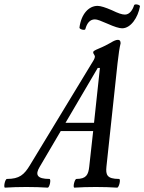

<svg xmlns="http://www.w3.org/2000/svg" viewBox="-90 -859 663 882"><path d="M302 -725C309 -751 322 -770 346 -770C357 -770 374 -763 404 -750C435 -736 458 -729 471 -729C511 -729 544 -779 553 -830C554 -837 529 -843 526 -835C520 -815 506 -792 484 -792C470 -792 453 -798 424 -812C394 -825 372 -832 358 -832C318 -832 283 -795 275 -732C275 -724 300 -718 302 -725ZM-67 3C-37 1 -4 0 31 0C66 0 99 1 129 3C138 3 146 -37 137 -37C79 -37 71 -57 92 -92L189 -257H338L320 -94C316 -56 306 -37 261 -37C253 -37 243 3 252 3C282 1 315 0 350 0C385 0 418 1 448 3C457 3 466 -37 457 -37C401 -37 395 -56 399 -94L450 -569C455 -613 459 -640 464 -660C464 -671 460 -676 452 -676C444 -676 433 -672 419 -663C405 -655 384 -644 364 -636C345 -628 338 -624 338 -619C338 -615 340 -611 342 -609C344 -605 346 -602 346 -599C346 -595 344 -590 341 -584L48 -101C21 -56 -1 -37 -58 -37C-67 -37 -75 3 -67 3ZM359 -547H369L342 -295H211Z"/></svg>

Font: Junicode Two Beta SemiCondensed Medium
Style: Italic
Weight: 500
Width: 4
Italic angle: -10°
Version: Version 1.063